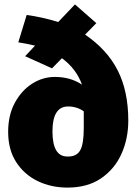

<svg xmlns="http://www.w3.org/2000/svg" viewBox="-20 -831 624 871"><path d="M286 20Q212 20 151 -9.5Q90 -39 53.5 -95.5Q17 -152 17 -233Q17 -309 47.5 -365Q78 -421 126 -451.5Q174 -482 229 -482Q300 -482 352 -447Q326 -519 261 -567L216 -521L94 -576L139 -624Q96 -634 63 -639L101 -763Q175 -753 244 -731L320 -811L417 -726L366 -674Q466 -606 514 -511.5Q562 -417 562 -284Q562 -202 531 -133Q500 -64 438.5 -22Q377 20 286 20ZM290 -121Q328 -121 344 -149.5Q360 -178 360 -250V-326Q329 -348 289 -348Q218 -348 218 -235Q218 -121 285 -121Z"/></svg>

Font: Trujillo Black
Style: Regular
Weight: 900
Designer: Fira Sans original fonts by bBox Type GmbH, Carrois Corporate GbR, & Edenspiekermann AG / Changes by Cristiano Sobral
Foundry: Fira Sans original fonts by bBox Type GmbH, Carrois Corporate GbR, & Edenspiekermann AG / Changes by Cristiano Sobral
Version: Version 4.301;July 28, 2020;FontCreator 13.0.0.2655 64-bit